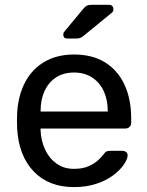

<svg xmlns="http://www.w3.org/2000/svg" viewBox="-20 -752 600 782"><path d="M281.5 10Q178.1 10 117.3 -53.7Q56.4 -117.4 49.9 -227.3Q49.1 -239.9 49.1 -260.6Q49.1 -281.3 49.9 -293.6Q54.4 -365 83 -418.3Q111.6 -471.6 162.1 -500.8Q212.6 -530 281.3 -530Q356.6 -530 408.2 -497.8Q459.8 -465.6 487.1 -406.9Q514.3 -348.3 514.3 -269.4V-251.6Q514.3 -241.4 507.5 -235Q500.7 -228.6 490.6 -228.6H145.4Q145.4 -228.4 145.4 -225Q145.4 -221.6 145.4 -219.6Q147.1 -179.3 163.2 -143.8Q179.2 -108.4 209.4 -86.3Q239.5 -64.3 281.1 -64.3Q317.2 -64.3 341.2 -75.2Q365.2 -86.2 379.8 -99.6Q394.5 -113.1 399.5 -120.5Q408.5 -132.7 413.7 -135.2Q418.9 -137.7 430.1 -137.7H478.5Q487.7 -137.7 494.2 -132.2Q500.7 -126.6 499.7 -117.4Q498.7 -102.4 483.8 -80.8Q468.9 -59.2 441.2 -38.2Q413.5 -17.3 373.1 -3.7Q332.6 10 281.5 10ZM145.4 -297.6H418.8V-301Q418.8 -345.7 402.5 -380.9Q386.3 -416 355.3 -436.3Q324.4 -456.6 281.3 -456.6Q238.2 -456.6 207.7 -436.3Q177.2 -416 161.3 -380.9Q145.4 -345.7 145.4 -301ZM253.8 -595Q237.8 -595 237.8 -611Q237.8 -619 242.8 -624L317.6 -714.3Q326.2 -724.9 333.3 -728.7Q340.4 -732.5 354.6 -732.5H422.8Q441.8 -732.5 441.8 -713.3Q441.8 -706.3 436.8 -701.3L320.7 -606.3Q312.7 -599.3 305.7 -597.2Q298.7 -595 287.6 -595Z"/></svg>

Font: Rubik Light
Style: Regular
Weight: 300
Designer: Hubert and Fischer
Foundry: Hubert and Fischer
Version: Version 2.300;gftools[0.9.30]